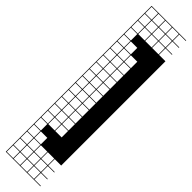

<svg xmlns="http://www.w3.org/2000/svg" viewBox="-348 -731 934 934"><g transform="rotate(45 119.0 -263.5)"><path d="M238.1 95.2H193.7V139.7H238.1V142.9H193.7V187.3H238.1V190.5H193.7V234.9H238.1V238.1H0V-765.1H238.1V-761.9H193.7V-717.5H238.1V-714.3H193.7V-669.8H238.1V-666.7H193.7V-622.2H238.1ZM146 -717.5H190.5V-761.9H146ZM98.4 -717.5H142.9V-761.9H98.4ZM50.8 -717.5H95.2V-761.9H50.8ZM3.2 -717.5H47.6V-761.9H3.2ZM146 -669.8H190.5V-714.3H146ZM98.4 -669.8H142.9V-714.3H98.4ZM3.2 -669.8H47.6V-714.3H3.2ZM50.8 -669.8H95.2V-714.3H50.8ZM146 -622.2H190.5V-666.7H146ZM98.4 -622.2H142.9V-666.7H98.4ZM3.2 -622.2H47.6V-666.7H3.2ZM50.8 -622.2H95.2V-666.7H50.8ZM3.2 -574.6H47.6V-619H3.2ZM3.2 -527H47.6V-571.4H3.2ZM50.8 -527H95.2V-571.4H50.8ZM98.4 -479.4H142.9V-523.8H98.4ZM3.2 -479.4H47.6V-523.8H3.2ZM50.8 -479.4H95.2V-523.8H50.8ZM98.4 -431.7H142.9V-476.2H98.4ZM3.2 -431.7H47.6V-476.2H3.2ZM50.8 -431.7H95.2V-476.2H50.8ZM98.4 -384.1H142.9V-428.6H98.4ZM3.2 -384.1H47.6V-428.6H3.2ZM50.8 -384.1H95.2V-428.6H50.8ZM50.8 -336.5H95.2V-381H50.8ZM98.4 -336.5H142.9V-381H98.4ZM3.2 -336.5H47.6V-381H3.2ZM50.8 -288.9H95.2V-333.3H50.8ZM98.4 -288.9H142.9V-333.3H98.4ZM3.2 -288.9H47.6V-333.3H3.2ZM50.8 -241.3H95.2V-285.7H50.8ZM3.2 -241.3H47.6V-285.7H3.2ZM98.4 -241.3H142.9V-285.7H98.4ZM50.8 -193.7H95.2V-238.1H50.8ZM3.2 -193.7H47.6V-238.1H3.2ZM98.4 -193.7H142.9V-238.1H98.4ZM50.8 -146H95.2V-190.5H50.8ZM3.2 -146H47.6V-190.5H3.2ZM98.4 -146H142.9V-190.5H98.4ZM98.4 -98.4H142.9V-142.9H98.4ZM50.8 -98.4H95.2V-142.9H50.8ZM3.2 -98.4H47.6V-142.9H3.2ZM98.4 -50.8H142.9V-95.2H98.4ZM50.8 -50.8H95.2V-95.2H50.8ZM3.2 -50.8H47.6V-95.2H3.2ZM98.4 -3.2H142.9V-47.6H98.4ZM50.8 -3.2H95.2V-47.6H50.8ZM3.2 -3.2H47.6V-47.6H3.2ZM3.2 44.4H47.6V0H3.2ZM50.8 92.1H95.2V47.6H50.8ZM3.2 92.1H47.6V47.6H3.2ZM98.4 139.7H142.9V95.2H98.4ZM50.8 139.7H95.2V95.2H50.8ZM146 139.7H190.5V95.2H146ZM3.2 139.7H47.6V95.2H3.2ZM98.4 187.3H142.9V142.9H98.4ZM50.8 187.3H95.2V142.9H50.8ZM146 187.3H190.5V142.9H146ZM3.2 187.3H47.6V142.9H3.2ZM98.4 234.9H142.9V190.5H98.4ZM50.8 234.9H95.2V190.5H50.8ZM3.2 234.9H47.6V190.5H3.2ZM146 234.9H190.5V190.5H146Z"/></g></svg>

Font: Jacquard 12 Charted
Style: Regular
Weight: 400
Designer: Sarah Cadigan-Fried
Version: Version 1.000